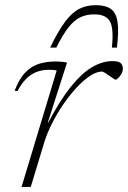

<svg xmlns="http://www.w3.org/2000/svg" viewBox="-20 -742 508 762"><path d="M205 -462Q199 -464 190.2 -464.5Q181.5 -465 173 -465Q145 -465 122.2 -455.2Q99.5 -445.5 81.5 -426.8Q63.5 -408 49.5 -380.5L38 -382Q56.5 -430 81 -455Q105.5 -480 135.5 -489Q165.5 -498 201 -498Q208.5 -498 217 -497.5Q225.5 -497 233.5 -496Q241.5 -495 246 -493.5L170 -256.5H172Q218 -344 261.2 -397.8Q304.5 -451.5 345.5 -475.5Q386.5 -499.5 426.5 -499.5Q450 -499.5 458.8 -491.8Q467.5 -484 467.5 -469Q467.5 -458 461.5 -448Q455.5 -438 448.8 -431.8Q442 -425.5 439 -425.5Q437 -425.5 429.8 -430.5Q422.5 -435.5 413.5 -441.5Q405 -447.5 396.8 -452.8Q388.5 -458 384.5 -458Q363 -458 336.8 -440.5Q310.5 -423 283.2 -393.5Q256 -364 231 -327.5Q206 -291 186.5 -252.2Q167 -213.5 156 -178L102 0H65.5ZM354.5 -685Q323.5 -685 299 -673.5Q274.5 -662 251.8 -633.2Q229 -604.5 203.5 -553H179Q211 -619.5 238.5 -656Q266 -692.5 294.8 -707Q323.5 -721.5 360 -721.5Q399 -721.5 420 -706.5Q441 -691.5 446.5 -654.8Q452 -618 444 -553H424Q432 -629.5 416.2 -657.2Q400.5 -685 354.5 -685Z"/></svg>

Font: Newsreader 9pt ExtraLight
Style: Italic
Weight: 250
Italic angle: -17°
Designer: Hugues Gentile
Foundry: Production Type
Version: Version 1.003